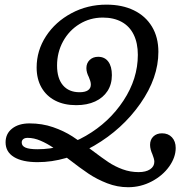

<svg xmlns="http://www.w3.org/2000/svg" viewBox="-20 -602 766 815"><path d="M271.4 73.4Q232.7 43 206.3 25.1Q179.8 7.1 152 -4.8Q124.2 -16.8 97.5 -16.8Q85.2 -16.8 78.7 -11.5Q72.2 -6.2 72.2 2.8Q72.2 17.6 88.3 24.5Q104.4 31.5 138.9 31.5Q245.9 31.5 344.7 -25.6Q443.5 -82.6 504.3 -175.2Q565.1 -267.7 565.1 -369.1Q565.1 -418.9 547.6 -454.8Q530 -490.7 496.5 -509Q462.9 -527.4 416.5 -527.4Q362.3 -527.4 317.7 -500.1Q273.1 -472.8 247.6 -426.2Q222.2 -379.5 222.2 -323.7Q222.2 -269.6 247.2 -240Q272.3 -210.5 317.6 -210.5Q341.2 -210.5 353.4 -218.8Q365.6 -227.1 365.6 -243Q365.6 -250.3 363.1 -258.5Q360.6 -266.6 357 -274.9Q352.6 -283.5 349.6 -293.2Q346.7 -302.9 346.7 -312.8Q346.7 -333.9 360.6 -347.4Q374.6 -360.9 396.7 -360.9Q424.5 -360.9 439.7 -340.4Q454.9 -320 454.9 -283.2Q454.9 -244.4 436.4 -215.7Q417.8 -187 383.8 -171.3Q349.8 -155.6 303.4 -155.6Q251.9 -155.6 214.2 -175.1Q176.5 -194.6 156 -230.7Q135.5 -266.8 135.5 -315.5Q135.5 -387.3 175.3 -448.4Q215.1 -509.4 283.1 -545.8Q351 -582.3 431.9 -582.3Q498.7 -582.3 548.2 -558.2Q597.8 -534.1 625.1 -488.9Q652.3 -443.7 652.3 -382Q652.3 -271.9 576 -162.7Q499.6 -53.4 379.8 16.4Q260 86.3 139.7 86.3Q74.8 86.3 39.2 64.5Q3.7 42.7 3.7 2.2Q3.7 -34.6 31.6 -56.4Q59.5 -78.2 105.4 -78.2Q158.9 -78.2 205.1 -62.2Q251.4 -46.2 287.6 -22.8Q323.9 0.6 372.1 37.1Q412.6 67.8 440.1 86.2Q467.6 104.6 500.3 116.6Q532.9 128.6 568.4 128.6Q599.1 128.6 617.1 116.7Q635.1 104.7 635.1 84.5Q635.1 78 632.6 69.5Q630.2 61 626.9 52.9Q622.7 43.7 619.8 33.2Q617 22.8 617 13Q617 -9.1 630.9 -22.6Q644.9 -36.1 667.9 -36.1Q694.2 -36.1 710 -19Q725.8 -1.9 725.8 26.1Q725.8 65.8 698.3 104.6Q670.8 143.4 624 168.1Q577.2 192.7 523.8 192.7Q478 192.7 434.8 175.9Q391.6 159.1 356.1 135.4Q320.6 111.6 271.4 73.4Z"/></svg>

Font: Playfair Micro SmCond SmLight
Style: Italic
Weight: 360
Width: 4
Italic angle: -15.6°
Designer: Claus Eggers Sørensen
Foundry: Claus Eggers Sørensen
Version: Version 2.203;Glyphs 3.3 (3326)